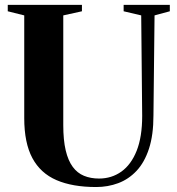

<svg xmlns="http://www.w3.org/2000/svg" viewBox="-20 -763 729 792"><path d="M376.5 8.5Q279 8.5 213 -20Q147 -48.5 113.5 -111Q80 -173.5 80 -275.5V-699.5L12 -716.5V-743H318V-716.5L241 -699.5V-247Q241 -185 251 -142.8Q261 -100.5 280 -74.8Q299 -49 326.5 -37.8Q354 -26.5 388.5 -26.5Q440.5 -26.5 480.8 -55.2Q521 -84 543.8 -141.2Q566.5 -198.5 566.5 -284.5L562.5 -699.5L490 -716.5V-743H680.5V-716.5L617.5 -699.5L613 -287Q613 -206 594.5 -149.5Q576 -93 543.2 -58.2Q510.5 -23.5 467.8 -7.5Q425 8.5 376.5 8.5Z"/></svg>

Font: Merriweather 120pt
Style: Bold
Weight: 700
Designer: Eben Sorkin
Foundry: Eben Sorkin
Version: Version 2.100